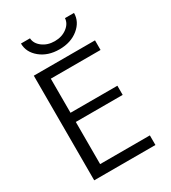

<svg xmlns="http://www.w3.org/2000/svg" viewBox="-222 -1048 1031 1160"><g transform="rotate(-30 293.5 -468.5)"><path d="M165 -663V-425H492V-361H165V-67H512V0H85V-730H512V-663ZM115 -937H178Q180 -900 215 -873.5Q250 -847 300 -847Q350 -847 385 -873.5Q420 -900 422 -937H485Q485 -876 432.5 -833Q380 -790 300 -790Q220 -790 167.5 -833Q115 -876 115 -937Z"/></g></svg>

Font: Mplus 1p
Style: Regular
Weight: 400
Version: Version 1.061